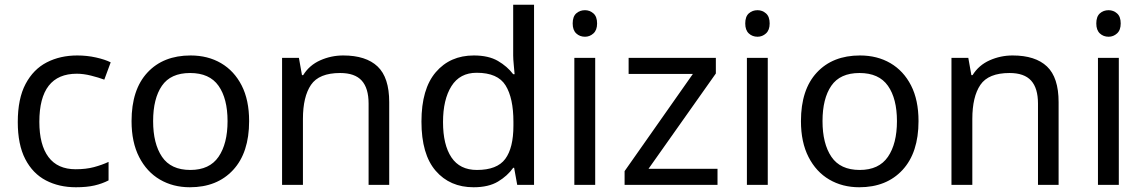

<svg xmlns="http://www.w3.org/2000/svg" viewBox="-20 -780 4825 810"><path d="M300 10Q229 10 173.5 -19Q118 -48 86.5 -109Q55 -170 55 -265Q55 -364 88 -426Q121 -488 177.5 -517Q234 -546 306 -546Q347 -546 385 -537.5Q423 -529 447 -517L420 -444Q396 -453 364 -461Q332 -469 304 -469Q146 -469 146 -266Q146 -169 184.5 -117.5Q223 -66 299 -66Q343 -66 376.5 -75Q410 -84 438 -97V-19Q411 -5 378.5 2.5Q346 10 300 10Z M1031 -269Q1031 -136 963.5 -63Q896 10 781 10Q710 10 654.5 -22.5Q599 -55 567 -117.5Q535 -180 535 -269Q535 -402 602 -474Q669 -546 784 -546Q857 -546 912.5 -513.5Q968 -481 999.5 -419.5Q1031 -358 1031 -269ZM626 -269Q626 -174 663.5 -118.5Q701 -63 783 -63Q864 -63 902 -118.5Q940 -174 940 -269Q940 -364 902 -418Q864 -472 782 -472Q700 -472 663 -418Q626 -364 626 -269Z M1428 -546Q1524 -546 1573 -499.5Q1622 -453 1622 -349V0H1535V-343Q1535 -408 1506 -440Q1477 -472 1415 -472Q1326 -472 1292 -422Q1258 -372 1258 -278V0H1170V-536H1241L1254 -463H1259Q1285 -505 1331 -525.5Q1377 -546 1428 -546Z M1978 10Q1878 10 1818 -59.5Q1758 -129 1758 -267Q1758 -405 1818.5 -475.5Q1879 -546 1979 -546Q2041 -546 2080.5 -523Q2120 -500 2145 -467H2151Q2150 -480 2147.5 -505.5Q2145 -531 2145 -546V-760H2233V0H2162L2149 -72H2145Q2121 -38 2081 -14Q2041 10 1978 10ZM1992 -63Q2077 -63 2111.5 -109.5Q2146 -156 2146 -250V-266Q2146 -366 2113 -419.5Q2080 -473 1991 -473Q1920 -473 1884.5 -416.5Q1849 -360 1849 -265Q1849 -169 1884.5 -116Q1920 -63 1992 -63Z M2491 -536V0H2403V-536ZM2448 -737Q2468 -737 2483.5 -723.5Q2499 -710 2499 -681Q2499 -653 2483.5 -639Q2468 -625 2448 -625Q2426 -625 2411 -639Q2396 -653 2396 -681Q2396 -710 2411 -723.5Q2426 -737 2448 -737Z M3007 0H2615V-58L2903 -468H2632V-536H3000V-470L2716 -68H3007Z M3219 -536V0H3131V-536ZM3176 -737Q3196 -737 3211.5 -723.5Q3227 -710 3227 -681Q3227 -653 3211.5 -639Q3196 -625 3176 -625Q3154 -625 3139 -639Q3124 -653 3124 -681Q3124 -710 3139 -723.5Q3154 -737 3176 -737Z M3855 -269Q3855 -136 3787.5 -63Q3720 10 3605 10Q3534 10 3478.5 -22.5Q3423 -55 3391 -117.5Q3359 -180 3359 -269Q3359 -402 3426 -474Q3493 -546 3608 -546Q3681 -546 3736.5 -513.5Q3792 -481 3823.5 -419.5Q3855 -358 3855 -269ZM3450 -269Q3450 -174 3487.5 -118.5Q3525 -63 3607 -63Q3688 -63 3726 -118.5Q3764 -174 3764 -269Q3764 -364 3726 -418Q3688 -472 3606 -472Q3524 -472 3487 -418Q3450 -364 3450 -269Z M4252 -546Q4348 -546 4397 -499.5Q4446 -453 4446 -349V0H4359V-343Q4359 -408 4330 -440Q4301 -472 4239 -472Q4150 -472 4116 -422Q4082 -372 4082 -278V0H3994V-536H4065L4078 -463H4083Q4109 -505 4155 -525.5Q4201 -546 4252 -546Z M4700 -536V0H4612V-536ZM4657 -737Q4677 -737 4692.5 -723.5Q4708 -710 4708 -681Q4708 -653 4692.5 -639Q4677 -625 4657 -625Q4635 -625 4620 -639Q4605 -653 4605 -681Q4605 -710 4620 -723.5Q4635 -737 4657 -737Z"/></svg>

Font: Noto Sans Balinese
Style: Regular
Weight: 400
Designer: Aditya Bayu, David Williams
Foundry: David Williams
Version: Version 2.003